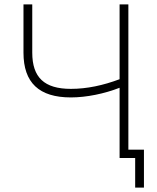

<svg xmlns="http://www.w3.org/2000/svg" viewBox="-20 -720 716 875"><path d="M596 135H636V-38H565V-700H525V-359C450 -331 377 -315 303 -315C182 -315 127 -367 127 -480V-700H87V-480C87 -343 158 -276 303 -276C374 -276 456 -293 525 -320V0H596Z"/></svg>

Font: Fixel Display ExtraLight
Style: Regular
Weight: 200
Designer: AlfaBravo + MacPaw
Foundry: Kyrylo Tkachov, Marchela Mozhyna, Serhii Makarenko, Maria Weinstein, Zakhar Kryvoshyya
Version: Version 1.211